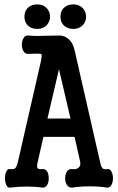

<svg xmlns="http://www.w3.org/2000/svg" viewBox="-20 -857 540 879"><path d="M250 -540 302.7 -314.5H197.3ZM109.4 -694.3Q95.7 -696.3 87.9 -682.6Q80.1 -670.9 80.1 -652.3Q80.1 -634.8 87.9 -622.1Q95.7 -609.4 109.4 -610.4L145.5 -611.3Q167 -612.3 169.9 -608.4Q172.9 -603.5 167 -575.2L62.5 -118.2Q56.6 -93.8 49.8 -86.9Q43 -81.1 25.4 -83Q14.6 -85 8.8 -71.3Q2.9 -59.6 2.9 -41Q2.9 -22.5 8.8 -10.7Q14.6 2.9 25.4 2Q63.5 -2.9 102.5 -2.9Q141.6 -2.9 173.8 2Q187.5 2.9 196.3 -10.7Q203.1 -22.5 203.1 -41Q203.1 -59.6 196.3 -71.3Q187.5 -85 173.8 -83Q156.2 -81.1 151.4 -87.9Q147.5 -94.7 153.3 -118.2L178.7 -230.5H321.3L346.7 -118.2Q351.6 -97.7 337.9 -87.9Q326.2 -80.1 310.5 -83Q294.9 -85 286.1 -71.3Q278.3 -59.6 278.3 -41Q278.3 -22.5 286.1 -10.7Q294.9 2.9 310.5 2Q346.7 -3.9 390.6 -3.9Q434.6 -3.9 470.7 2Q483.4 2.9 490.2 -10.7Q497.1 -22.5 497.1 -41Q497.1 -59.6 490.2 -71.3Q483.4 -85 470.7 -83Q456.1 -80.1 449.2 -86.9Q442.4 -93.8 437.5 -118.2L321.3 -627.9Q313.5 -663.1 291 -680.7Q273.4 -694.3 252.9 -694.3L194.3 -693.4Q166 -692.4 152.3 -692.4Q129.9 -692.4 109.4 -694.3ZM150.4 -836.9Q122.1 -836.9 105.5 -819.3Q91.8 -803.7 91.8 -780.3Q91.8 -757.8 105.5 -742.2Q122.1 -724.6 150.4 -724.6Q177.7 -724.6 194.3 -742.2Q209 -758.8 209 -780.3Q209 -803.7 194.3 -819.3Q177.7 -836.9 150.4 -836.9ZM315.4 -836.9Q287.1 -836.9 270.5 -819.3Q256.8 -803.7 256.8 -780.3Q256.8 -757.8 270.5 -742.2Q287.1 -724.6 315.4 -724.6Q342.8 -724.6 359.4 -742.2Q374 -758.8 374 -780.3Q374 -803.7 359.4 -819.3Q342.8 -836.9 315.4 -836.9Z"/></svg>

Font: GungsuhChe
Style: Regular
Weight: 400
Monospace: yes
Version: Version 2.21